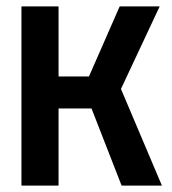

<svg xmlns="http://www.w3.org/2000/svg" viewBox="-20 -580 539 600"><path d="M47 0V-560H163V-341H258L354 -560H479L358 -302L486 0H360L266 -241H163V0Z"/></svg>

Font: Tektur SemiCondensed Medium
Style: Regular
Weight: 500
Width: 4
Designer: Adam Jagosz
Foundry: Adam Jagosz
Version: Version 1.005;gftools[0.9.30]